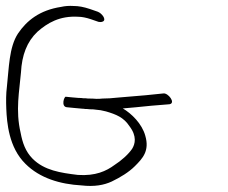

<svg xmlns="http://www.w3.org/2000/svg" viewBox="-79 -627 761 641"><path d="M6 -80C54 -32 122 -12 193 -8C236 -3 268 -9 294 -21C323 -35 351 -52 371 -72C397 -98 421 -123 406 -174C395 -214 360 -248 331 -265C356 -267 387 -270 426 -274L487 -279C509 -283 482 -318 466 -315L407 -309C368 -306 337 -303 312 -301C295 -299 278 -298 263 -298C256 -297 250 -297 243 -297C234 -298 224 -298 215 -298C210 -299 204 -299 199 -299C194 -300 189 -300 184 -300C168 -301 152 -303 141 -304C135 -306 124 -271 144 -269C158 -267 180 -266 197 -264H199C204 -263 208 -263 212 -263C217 -262 225 -262 231 -262C240 -261 248 -260 257 -259L275 -255C309 -245 334 -235 353 -206C379 -172 372 -146 362 -130C349 -111 325 -90 303 -76C276 -56 240 -39 181 -43C123 -50 69 -58 30 -97C6 -121 -4 -151 -10 -183C-28 -259 -14 -324 -9 -385C-6 -443 11 -488 46 -521C79 -550 120 -575 183 -571C194 -571 209 -568 224 -563L250 -554C255 -553 259 -553 264 -555C278 -561 261 -583 247 -588L221 -597C200 -604 183 -607 167 -607C152 -608 138 -607 125 -604C53 -593 10 -558 -19 -515C-49 -469 -49 -400 -56 -337C-59 -314 -59 -289 -58 -264C-56 -218 -50 -135 6 -80Z"/></svg>

Font: Stray Cat
Style: OpSuObl
Weight: 400
Version: Version 1.0